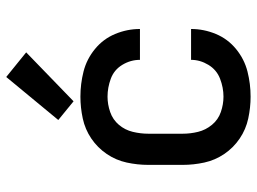

<svg xmlns="http://www.w3.org/2000/svg" viewBox="-124 -692 824 616"><g transform="rotate(-90 288.0 -384.0)"><path d="M286 8Q327 8 366.5 -2Q406 -12 438.5 -38.5Q471 -65 487 -103.5Q503 -142 503 -183H404Q404 -154 388 -127.5Q372 -101 343.5 -90Q315 -79 286 -79Q261 -79 236.5 -87.5Q212 -96 195.5 -116Q179 -136 173 -160.5Q167 -185 167 -210V-320Q167 -345 173 -370Q179 -395 195.5 -414.5Q212 -434 236.5 -442.5Q261 -451 286 -451Q315 -451 343.5 -440.5Q372 -430 388 -403.5Q404 -377 404 -347H503Q503 -388 487 -426.5Q471 -465 438.5 -491.5Q406 -518 366.5 -528Q327 -538 286 -538Q251 -538 216 -530.5Q181 -523 151.5 -503Q122 -483 102 -453.5Q82 -424 74.5 -389.5Q67 -355 67 -320V-210Q67 -175 74.5 -140.5Q82 -106 102 -76.5Q122 -47 151.5 -27Q181 -7 216 0.5Q251 8 286 8ZM271 -560 428 -712 349 -776 211 -609Z"/></g></svg>

Font: Iosevka Sparkle Medium
Style: Regular
Weight: 500
Designer: Belleve Invis
Foundry: Belleve Invis
Version: Version 4.5.0; ttfautohint (v1.8.3)